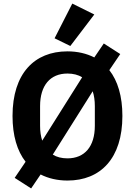

<svg xmlns="http://www.w3.org/2000/svg" viewBox="-20 -997 754 1073"><path d="M507 -916 384 -977 285 -783 373 -740ZM357 12C542 12 664 -112 664 -349C664 -459 638 -545 591 -605L652 -695L560 -754L507 -676C464 -698 413 -710 357 -710C172 -710 50 -586 50 -349C50 -239 76 -153 123 -93L62 -3L154 56L207 -22C250 0 301 12 357 12ZM204 -294V-404C204 -520 261 -586 357 -586C389 -586 417 -579 439 -565L216 -211C208 -235 204 -263 204 -294ZM510 -404V-294C510 -178 453 -112 357 -112C325 -112 297 -119 275 -133L498 -487C506 -463 510 -435 510 -404Z"/></svg>

Font: LVC Sans
Style: Bold
Weight: 700
Designer: Mike Abbink, Paul van der Laan, Pieter van Rosmalen
Foundry: Bold Monday
Version: Version 3.0